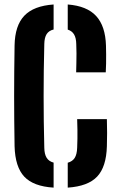

<svg xmlns="http://www.w3.org/2000/svg" viewBox="-20 -828 532 856"><path d="M219 8.5Q129 3 88.2 -40.5Q47.5 -84 45 -176Q44 -236 43.5 -291.2Q43 -346.5 43 -400Q43 -453.5 43.5 -509Q44 -564.5 45 -625.5Q46.5 -714 88.5 -758Q130.5 -802 219 -808V-696.5Q198 -691.5 188 -676Q178 -660.5 177.5 -631.5Q176 -570.5 175.2 -513.2Q174.5 -456 174.5 -400Q174.5 -344 175.2 -287Q176 -230 177.5 -169Q178 -140.5 188 -124.5Q198 -108.5 219 -103ZM282 8.5V-102.5Q303.5 -108.5 313.2 -124.2Q323 -140 324 -169Q325 -191 325.2 -210Q325.5 -229 325.2 -249.8Q325 -270.5 324 -297H456.5Q457.5 -267 457.5 -235Q457.5 -203 456.5 -176Q454 -84 413.2 -40.8Q372.5 2.5 282 8.5ZM319.5 -505.5Q320 -526 320.5 -547.2Q321 -568.5 321 -589.8Q321 -611 320 -631.5Q319.5 -659 310.2 -674.5Q301 -690 282 -696V-808Q367.5 -801.5 408.8 -756.5Q450 -711.5 452.5 -624.5Q453 -606 453.2 -585.5Q453.5 -565 453 -544.8Q452.5 -524.5 451.5 -505.5Z"/></svg>

Font: Big Shoulders Stencil Text Thin ExtraBold
Style: Regular
Weight: 800
Version: Version 2.001